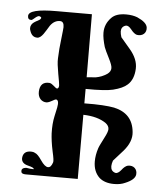

<svg xmlns="http://www.w3.org/2000/svg" viewBox="-52 -765 713 820"><g transform="rotate(5 304.5 -355.0)"><path d="M558 -40C561 -63 544 -80 519 -75C511 -73 502 -66 493 -54C484 -43 476 -38 468 -40C455 -44 449 -53 449 -67C449 -74 451 -82 454 -91L496 -138C519 -165 530 -192 527 -220C522 -273 493 -305 439 -317C413 -322 370 -325 311 -324V-386C368 -385 407 -388 428 -393C456 -400 476 -409 489 -421C506 -436 516 -460 517 -491C518 -518 507 -545 484 -572L444 -619C441 -629 439 -637 439 -644C439 -657 445 -666 458 -670C465 -672 473 -668 482 -657C492 -644 501 -637 509 -635C534 -631 551 -647 548 -670C546 -685 531 -698 504 -710C491 -715 475 -718 456 -718C427 -718 407 -711 394 -698C375 -679 366 -657 366 -632C366 -615 370 -595 377 -571C380 -563 387 -547 399 -524C408 -506 413 -493 413 -484C413 -474 408 -466 399 -459C383 -448 367 -442 350 -439C349 -439 336 -438 311 -436L310 -706C310 -706 260 -706 159 -706C79 -706 39 -696 39 -675C39 -664 44 -659 54 -659C61 -659 77 -681 88 -678C97 -675 98 -671 91 -664L70 -652C58 -645 52 -635 52 -624C52 -620 53 -616 55 -611C61 -594 71 -586 86 -586C105 -586 119 -616 135 -641C147 -658 162 -666 179 -665C189 -664 194 -656 194 -640C194 -635 192 -619 189 -591C185 -561 183 -533 182 -506C181 -490 184 -468 189 -440C194 -413 197 -396 197 -391C197 -382 194 -377 189 -377C182 -377 168 -397 155 -398C128 -400 114 -386 113 -357C112 -330 129 -314 149 -314C166 -315 182 -331 190 -330C199 -328 201 -317 197 -296L189 -259C184 -237 182 -212 183 -184C184 -165 187 -139 194 -107C200 -81 202 -66 200 -61C195 -46 189 -39 180 -39C171 -39 160 -48 148 -66C137 -82 128 -92 119 -95C114 -98 108 -99 102 -99C81 -99 70 -90 67 -73C64 -56 73 -44 92 -39C112 -34 121 -30 120 -25C109 -25 99 -26 89 -28C72 -27 66 -20 69 -8C70 -3 77 0 88 0H311V-275C352 -274 385 -265 409 -248C418 -241 423 -233 423 -223C423 -215 418 -202 409 -185C398 -163 390 -148 387 -139C380 -118 377 -99 377 -81C377 -52 386 -29 404 -12C419 1 440 8 467 8C486 8 501 5 514 -1C541 -12 556 -25 558 -40Z"/></g></svg>

Font: GFS Eustace
Style: Regular
Weight: 400
Designer: George Matthiopoulos
Foundry: George Matthiopoulos
Version: Version 1.0